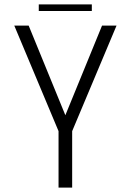

<svg xmlns="http://www.w3.org/2000/svg" viewBox="-20 -854 596 874"><path d="M510.5 -737.5 308.5 -257V0H246.5V-257L45 -737.5H110.5L277.5 -329.5L444.5 -737.5ZM156.5 -804V-834H398V-804Z"/></svg>

Font: Epilogue Light
Style: Regular
Weight: 300
Designer: Tyler Finck
Foundry: Etcetera Type Co
Version: Version 2.111; ttfautohint (v1.8.3)